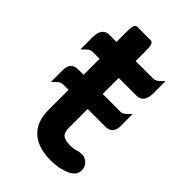

<svg xmlns="http://www.w3.org/2000/svg" viewBox="-193 -676 769 769"><g transform="rotate(45 191.5 -292.0)"><path d="M362.3 -41.5Q362.3 -14.2 334 1Q293.9 19.5 249 19.5Q169.9 19.5 131.8 -19Q96.7 -53.7 96.7 -119.1V-231.4H65.4Q52.2 -231.4 39.6 -218.3L24.4 -203.6V-272.5Q24.4 -294.4 35.4 -305.4Q46.4 -316.4 65.4 -316.4H96.7V-407.2H56.6Q43.5 -407.2 30.8 -394L15.6 -379.4V-448.2Q15.6 -479 29.3 -492.7Q39.6 -502.9 56.6 -502.9H96.7V-563.5Q96.7 -578.6 97.9 -585.2Q99.1 -591.8 100.3 -595Q101.6 -598.1 104.7 -601.3Q107.9 -604.5 113.3 -604.5H188.5Q196.3 -604.5 200.2 -596.7Q205.1 -587.9 205.1 -563.5V-502.9H305.7Q318.8 -503.4 331.5 -516.1L346.7 -530.8V-461.9Q346.7 -431.2 333 -417.5Q322.8 -407.2 305.7 -407.2H205.1V-316.4H305.7Q318.8 -316.4 331.5 -329.6L346.7 -344.2V-275.4Q346.7 -266.6 345.5 -261.7Q344.2 -256.8 343.3 -254.4Q342.3 -252 341.3 -250Q331.1 -231.4 305.7 -231.4H205.1V-127Q205.1 -100.1 215.3 -89.8L217.3 -87.9Q230.5 -78.1 258.8 -78.1Q277.8 -78.1 295.9 -84L296.4 -84.5Q309.6 -86.9 317.4 -86.9Q335.4 -86.9 348.9 -73.5Q362.3 -60.1 362.3 -41.5Z"/></g></svg>

Font: YuPearl-SemiBold
Style: SemiBold
Weight: 600
Designer: Max Yao
Foundry: Max-Everyday
Version: Version 1.011; ttfautohint (v1.8.3)